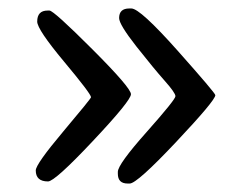

<svg xmlns="http://www.w3.org/2000/svg" viewBox="-20 -496 576 451"><path d="M91.8 -471.2H96.2Q106 -471.2 196.8 -380.4Q287.6 -289.6 287.6 -274.7Q287.6 -259.8 198.2 -164.8Q108.9 -69.8 92.8 -69.8Q64 -69.8 64 -95.7Q64 -110.4 128.9 -187.5Q193.8 -264.6 193.8 -267.6Q193.8 -275.4 130.6 -351.1Q67.4 -426.8 67.4 -445.3Q67.4 -471.2 91.8 -471.2ZM283.7 -476.1H288.6Q309.1 -476.1 397.5 -376.7Q485.8 -277.3 485.8 -272.5Q485.8 -260.3 393.8 -162.6Q301.8 -64.9 284.7 -64.9H279.8Q256.8 -64.9 256.8 -87.9V-92.3Q256.8 -109.9 324.5 -186Q392.1 -262.2 392.1 -270Q392.1 -277.8 366.7 -306.4Q341.3 -335 300.5 -386.7Q259.8 -438.5 259.8 -453.6Q259.8 -476.1 283.7 -476.1Z"/></svg>

Font: Averia Gruesa Libre
Style: Regular
Weight: 400
Italic angle: -1.70001°
Version: Version 1.002